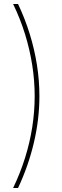

<svg xmlns="http://www.w3.org/2000/svg" viewBox="-20 -787 307 949"><path d="M44.9 142.1Q80.1 68.8 103.8 -6.6Q127.4 -82 139.4 -158.7Q151.4 -235.4 151.4 -312Q151.4 -388.2 139.4 -464.8Q127.4 -541.5 104 -617.4Q80.6 -693.4 44.9 -767.1H69.3Q103.5 -694.8 127 -619.1Q150.4 -543.5 162.6 -466.3Q174.8 -389.2 174.8 -312Q174.8 -198.2 147.7 -82.8Q120.6 32.7 69.3 142.1Z"/></svg>

Font: Inter 28pt Thin
Style: Regular
Weight: 250
Designer: Rasmus Andersson
Foundry: rsms
Version: Version 4.001;git-66647c0bb